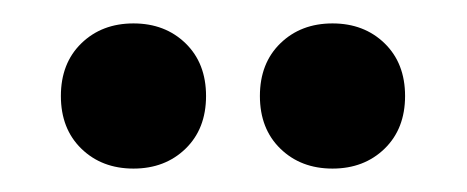

<svg xmlns="http://www.w3.org/2000/svg" viewBox="-20 -713 399 164"><path d="M94 -693Q121 -693 138.5 -676Q156 -659 156 -631Q156 -603 138.5 -586Q121 -569 94 -569Q67 -569 49.5 -586Q32 -603 32 -631Q32 -659 49.5 -676Q67 -693 94 -693ZM264 -693Q291 -693 308.5 -676Q326 -659 326 -631Q326 -603 308.5 -586Q291 -569 264 -569Q237 -569 219.5 -586Q202 -603 202 -631Q202 -659 219.5 -676Q237 -693 264 -693Z"/></svg>

Font: MedMera Sans Display
Style: Regular
Weight: 500
Designer: Kasper Nordkvist
Foundry: UNCUT.wtf
Version: Version 1.300